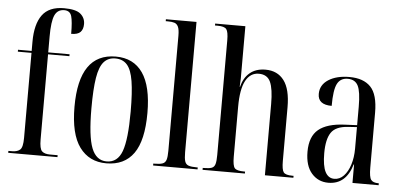

<svg xmlns="http://www.w3.org/2000/svg" viewBox="-52 -877 2081 994"><g transform="rotate(5 988.5 -380.5)"><path d="M20 0V-10H40Q66 -10 80.5 -22.5Q95 -35 95 -84V-526H24V-536H95V-584Q95 -675 130 -723Q165 -771 243 -771Q305 -771 329 -750.5Q353 -730 353 -698Q353 -671 339 -656.5Q325 -642 291 -642Q291 -706 283 -733.5Q275 -761 245 -761Q210 -761 195.5 -729Q181 -697 181 -618V-536H292V-526H181V-84Q181 -35 194.5 -22.5Q208 -10 236 -10H276V0Z M530 10Q441 10 391 -58Q341 -126 341 -268Q341 -545 532 -545Q624 -545 672 -476Q720 -407 720 -268Q720 -125 672 -57.5Q624 10 530 10ZM531 0Q588 0 610.5 -61.5Q633 -123 633 -268Q633 -367 623.5 -425.5Q614 -484 591.5 -509.5Q569 -535 530 -535Q493 -535 470.5 -509.5Q448 -484 438.5 -425.5Q429 -367 429 -268Q429 -122 453 -61Q477 0 531 0Z M773 0V-10H779Q806 -10 820.5 -15Q835 -20 840 -35.5Q845 -51 845 -83V-680Q845 -713 838 -727.5Q831 -742 818 -746Q805 -750 785 -750H773V-760H932V-83Q932 -51 937 -35.5Q942 -20 956.5 -15Q971 -10 998 -10H1004V0Z M1030 0V-10H1036Q1063 -10 1076.5 -15Q1090 -20 1094.5 -36Q1099 -52 1099 -83V-679Q1099 -723 1088.5 -736.5Q1078 -750 1043 -750H1029V-760H1186V-516Q1186 -502 1186 -488.5Q1186 -475 1184 -445H1186Q1197 -492 1228.5 -518.5Q1260 -545 1310 -545Q1372 -545 1406 -500Q1440 -455 1440 -361V-82Q1440 -37 1450 -23.5Q1460 -10 1496 -10H1502V0H1354V-370Q1354 -449 1337.5 -485Q1321 -521 1277 -521Q1233 -521 1209 -477Q1185 -433 1185 -341V-81Q1185 -35 1196 -22.5Q1207 -10 1245 -10H1250V0Z M1684 10Q1631 10 1597 -29Q1563 -68 1563 -141Q1563 -220 1607 -256.5Q1651 -293 1742 -297L1807 -300V-396Q1807 -475 1791.5 -505Q1776 -535 1738 -535Q1700 -535 1683.5 -503Q1667 -471 1667 -388Q1595 -388 1595 -444Q1595 -491 1637 -518Q1679 -545 1746 -545Q1819 -545 1856.5 -506Q1894 -467 1894 -372V-87Q1894 -38 1904.5 -24Q1915 -10 1943 -10H1945V0H1809V-96H1807Q1776 10 1684 10ZM1713 -13Q1741 -13 1762 -35Q1783 -57 1795 -94.5Q1807 -132 1807 -178V-290L1761 -287Q1697 -283 1673.5 -248Q1650 -213 1650 -141Q1650 -75 1666 -44Q1682 -13 1713 -13Z"/></g></svg>

Font: Noto Serif Display ExtraCondensed
Style: Regular
Weight: 400
Width: 2
Designer: Monotype Design Team
Foundry: Monotype Imaging Inc.
Version: Version 2.009